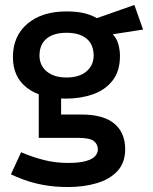

<svg xmlns="http://www.w3.org/2000/svg" viewBox="-20 -512 614 773"><path d="M246 -115Q145 -115 88.5 -158.5Q32 -202 32 -282Q32 -367 90.5 -416.5Q149 -466 247 -466Q285 -466 314 -460Q343 -454 370 -439L521 -492L556 -393L434 -374Q451 -356 457 -332Q463 -308 463 -287Q463 -226 433.5 -188Q404 -150 354.5 -132.5Q305 -115 246 -115ZM254 241Q199 241 154 232.5Q109 224 76 211.5Q43 199 24 190L65 101Q112 121 158 132.5Q204 144 254 144Q299 144 325.5 136.5Q352 129 363 116.5Q374 104 374 90Q374 69 358 56Q342 43 293 43H136V-152L226 -132V-51H307Q396 -51 440 -14.5Q484 22 484 89Q484 143 453 176.5Q422 210 369.5 225.5Q317 241 254 241ZM248 -200Q299 -200 328 -224.5Q357 -249 357 -288Q357 -333 328.5 -356.5Q300 -380 248 -380Q196 -380 167.5 -356.5Q139 -333 139 -288Q139 -249 168 -224.5Q197 -200 248 -200Z"/></svg>

Font: Podkova
Style: Bold
Weight: 700
Designer: Ilya Yudin
Foundry: Cyreal (www.cyreal.org)
Version: Version 2.102; ttfautohint (v1.8.1.43-b0c9)